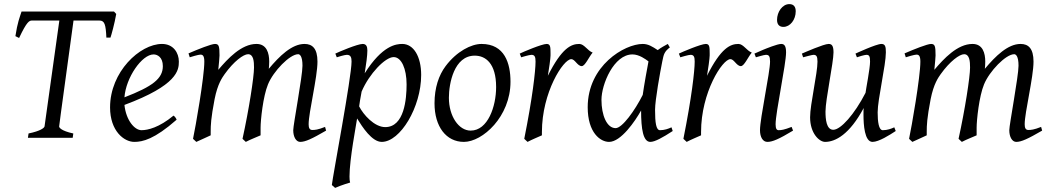

<svg xmlns="http://www.w3.org/2000/svg" viewBox="-20 -671 5126 935"><path d="M136 -571H269L197 -56C196 -48 177 -33 119 -21L116 0H334L337 -21C277 -34 268 -50 268 -55C268 -58 269 -67 338 -571H464C490 -571 495 -551 498 -488H518C522 -499 538 -556 546 -603L535 -615H85C76 -587 65 -561 55 -495L73 -486C111 -567 123 -571 136 -571Z M773 -349C773 -288 723 -250 586 -197C593 -293 671 -406 728 -406C746 -406 773 -393 773 -349ZM769 -457C661 -457 516 -321 516 -148C516 -33 584 20 634 20C675 20 732 7 840 -88C839 -92 833 -103 825 -108C755 -50 700 -37 669 -37C636 -37 594 -84 586 -160C844 -256 851 -329 851 -371C851 -414 824 -457 769 -457Z M920 5 936 20C952 12 995 -6 1006 -12V-29C1006 -61 1007 -94 1025 -188C1040 -264 1063 -294 1074 -310C1119 -373 1166 -407 1188 -407C1215 -407 1217 -371 1217 -342C1217 -296 1192 -136 1161 5L1177 20C1204 6 1225 -1 1249 -12V-49C1249 -86 1261 -202 1285 -260C1311 -324 1391 -407 1432 -407C1440 -407 1453 -398 1453 -351C1453 -300 1408 -63 1408 -37C1408 -4 1422 20 1442 20C1467 20 1499 5 1568 -35L1563 -53C1528 -39 1513 -38 1501 -38C1487 -38 1483 -49 1483 -66C1483 -123 1526 -295 1526 -371C1526 -435 1501 -457 1463 -457C1401 -457 1341 -398 1289 -336C1290 -346 1291 -357 1291 -371C1291 -412 1279 -457 1229 -457C1155 -457 1089 -385 1043 -331C1046 -359 1049 -394 1049 -401C1049 -446 1046 -457 1027 -457C1009 -457 944 -431 898 -411L904 -392C909 -394 947 -405 956 -405C967 -405 975 -400 975 -371C975 -296 932 -51 920 5Z M1960 -260C1960 -189 1949 -52 1856 -52C1803 -52 1749 -113 1729 -153C1733 -182 1732 -175 1741 -225C1778 -312 1856 -393 1897 -393C1935 -393 1960 -336 1960 -260ZM1596 230 1612 244C1646 229 1685 218 1685 218C1683 212 1682 201 1682 189C1682 104 1715 -65 1719 -94C1745 -52 1791 20 1839 20C1929 20 2031 -149 2031 -306C2031 -396 1994 -457 1939 -457C1909 -457 1842 -450 1756 -314C1763 -357 1769 -400 1769 -425C1769 -444 1764 -457 1746 -457C1721 -457 1629 -418 1613 -410L1620 -392C1623 -393 1658 -404 1669 -404C1688 -404 1692 -391 1692 -371C1692 -296 1601 184 1596 230Z M2292 -400C2345 -400 2396 -362 2396 -247C2396 -153 2356 -35 2272 -35C2214 -35 2166 -105 2166 -195C2166 -264 2191 -400 2292 -400ZM2466 -273C2466 -362 2438 -457 2325 -457C2275 -457 2204 -421 2150 -349C2117 -305 2096 -244 2096 -168C2096 -54 2153 20 2239 20C2330 20 2466 -103 2466 -273Z M2866 -415C2841 -424 2825 -457 2801 -457C2762 -457 2716 -438 2648 -302C2653 -331 2661 -387 2661 -401V-412C2661 -443 2660 -457 2642 -457C2619 -457 2527 -418 2511 -410L2518 -392C2521 -393 2558 -404 2568 -404C2584 -404 2588 -394 2588 -371C2588 -326 2573 -194 2533 5L2549 20C2572 8 2599 -3 2619 -12V-28C2619 -221 2723 -383 2762 -383C2780 -383 2792 -349 2813 -349C2829 -349 2847 -392 2866 -415Z M2909 -185C2909 -260 2969 -406 3060 -406C3093 -406 3125 -382 3138 -372C3134 -353 3115 -247 3110 -209C3072 -133 3010 -47 2978 -47C2935 -47 2909 -110 2909 -185ZM2842 -149C2842 -24 2904 20 2946 20C3004 20 3073 -81 3102 -133C3102 -42 3112 20 3147 20C3169 20 3207 -1 3256 -33L3250 -51C3235 -44 3216 -37 3194 -37C3175 -37 3170 -74 3170 -136C3170 -184 3195 -321 3205 -371L3210 -394C3216 -421 3233 -433 3242 -440L3232 -457C3219 -450 3197 -438 3183 -427C3157 -444 3137 -457 3110 -457C3021 -457 2842 -351 2842 -149Z M3641 -415C3616 -424 3600 -457 3576 -457C3537 -457 3491 -438 3423 -302C3428 -331 3436 -387 3436 -401V-412C3436 -443 3435 -457 3417 -457C3394 -457 3302 -418 3286 -410L3293 -392C3296 -393 3333 -404 3343 -404C3359 -404 3363 -394 3363 -371C3363 -326 3348 -194 3308 5L3324 20C3347 8 3374 -3 3394 -12V-28C3394 -221 3498 -383 3537 -383C3555 -383 3567 -349 3588 -349C3604 -349 3622 -392 3641 -415Z M3824 -651C3790 -651 3764 -613 3764 -574C3764 -548 3779 -540 3795 -540C3828 -540 3855 -575 3855 -616C3855 -638 3845 -651 3824 -651ZM3784 -457C3766 -457 3712 -435 3695 -428L3654 -410L3661 -392C3666 -393 3700 -404 3710 -404C3724 -404 3730 -398 3730 -371C3730 -319 3681 -95 3681 -37C3681 -3 3695 20 3717 20C3742 20 3774 6 3842 -35L3835 -53C3799 -39 3785 -37 3772 -37C3763 -37 3757 -43 3757 -66C3757 -123 3808 -359 3808 -416C3808 -450 3798 -457 3784 -457Z M3998 20C4048 20 4117 -16 4186 -145C4185 -142 4185 -129 4185 -112C4185 -64 4190 20 4229 20C4260 20 4313 -14 4342 -33L4335 -51C4320 -44 4301 -37 4279 -37C4259 -37 4254 -79 4254 -124C4254 -187 4294 -354 4294 -416C4294 -444 4291 -457 4272 -457C4247 -457 4146 -410 4146 -410L4153 -392C4157 -394 4191 -404 4199 -404C4213 -404 4217 -397 4217 -371C4217 -338 4197 -237 4195 -219C4141 -114 4074 -39 4038 -39C4004 -39 4000 -91 4000 -128C4000 -186 4039 -366 4039 -416C4039 -451 4029 -457 4015 -457C3992 -457 3899 -416 3885 -410L3891 -392C3899 -394 3935 -404 3941 -404C3955 -404 3961 -398 3961 -371C3961 -313 3925 -163 3925 -100C3925 -21 3970 20 3998 20Z M4407 5 4423 20C4439 12 4482 -6 4493 -12V-29C4493 -61 4494 -94 4512 -188C4527 -264 4550 -294 4561 -310C4606 -373 4653 -407 4675 -407C4702 -407 4704 -371 4704 -342C4704 -296 4679 -136 4648 5L4664 20C4691 6 4712 -1 4736 -12V-49C4736 -86 4748 -202 4772 -260C4798 -324 4878 -407 4919 -407C4927 -407 4940 -398 4940 -351C4940 -300 4895 -63 4895 -37C4895 -4 4909 20 4929 20C4954 20 4986 5 5055 -35L5050 -53C5015 -39 5000 -38 4988 -38C4974 -38 4970 -49 4970 -66C4970 -123 5013 -295 5013 -371C5013 -435 4988 -457 4950 -457C4888 -457 4828 -398 4776 -336C4777 -346 4778 -357 4778 -371C4778 -412 4766 -457 4716 -457C4642 -457 4576 -385 4530 -331C4533 -359 4536 -394 4536 -401C4536 -446 4533 -457 4514 -457C4496 -457 4431 -431 4385 -411L4391 -392C4396 -394 4434 -405 4443 -405C4454 -405 4462 -400 4462 -371C4462 -296 4419 -51 4407 5Z"/></svg>

Font: Temporarium
Style: Italic
Weight: 400
Italic angle: -7°
Version: Version 1.1